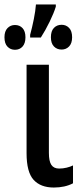

<svg xmlns="http://www.w3.org/2000/svg" viewBox="-55 -830 366 860"><path d="M164 -540V-145Q164 -108 175 -91.5Q186 -75 210 -75Q227 -75 243.5 -79Q260 -83 272 -89V-9Q236 10 186 10Q127 10 95.5 -24.5Q64 -59 64 -144V-540ZM195 -810V-800Q186 -771 167.5 -733Q149 -695 128 -662H80V-674Q89 -707 96.5 -744.5Q104 -782 106 -810ZM221 -719Q241 -719 254.5 -705Q268 -691 268 -663Q268 -636 254.5 -622Q241 -608 221 -608Q200 -608 186.5 -622Q173 -636 173 -663Q173 -691 186.5 -705Q200 -719 221 -719ZM12 -718Q33 -718 46 -704Q59 -690 59 -663Q59 -636 46 -621.5Q33 -607 12 -607Q-8 -607 -21.5 -621Q-35 -635 -35 -663Q-35 -690 -21.5 -704Q-8 -718 12 -718Z"/></svg>

Font: Avrile Sans Condensed Medium
Style: Regular
Weight: 500
Width: 3
Designer: Monotype Design Team
Foundry: Monotype Imaging Inc.
Version: Version 2.001;September 10, 2019;FontCreator 11.5.0.2425 64-